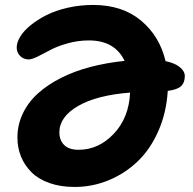

<svg xmlns="http://www.w3.org/2000/svg" viewBox="-20 -719 773 769"><path d="M278.8 29.8Q222.7 29.8 178.2 14.2Q133.8 -1.5 106.2 -29.1Q78.6 -56.6 64.2 -91.8Q49.8 -127 49.8 -168Q49.8 -219.2 71.5 -264.6Q93.3 -310.1 132.1 -345Q170.9 -379.9 224.6 -407Q278.3 -434.1 342.5 -450.9Q406.7 -467.8 479 -475.1Q439.9 -557.1 335.9 -557.1Q292.5 -557.1 250.2 -545.2Q208 -533.2 182.1 -519Q156.2 -504.9 131.8 -492.9Q107.4 -481 95.2 -481Q74.2 -481 60.5 -494.9Q46.9 -508.8 46.9 -528.8Q46.9 -548.8 60.8 -572Q74.7 -595.2 102.3 -617.7Q129.9 -640.1 166 -658.4Q202.1 -676.8 251.2 -688Q300.3 -699.2 353 -699.2Q469.7 -699.2 544.7 -636.7Q619.6 -574.2 643.1 -474.1Q679.2 -466.8 699.7 -450.4Q720.2 -434.1 720.2 -414.1Q720.2 -387.7 705.1 -373.8Q689.9 -359.9 651.9 -355Q646.5 -267.1 614 -193.6Q581.5 -120.1 530.5 -71.8Q479.5 -23.4 414.6 3.2Q349.6 29.8 278.8 29.8ZM217.8 -189Q217.8 -157.2 237.1 -138.2Q256.3 -119.1 294.9 -119.1Q375 -119.1 435.8 -183.3Q496.6 -247.6 501 -348.1Q367.7 -337.9 292.7 -294.4Q217.8 -251 217.8 -189Z"/></svg>

Font: Shantell Sans Irregular Bouncy
Style: Bold
Weight: 700
Designer: Stephen Nixon, Anya Danilova, Shantell Martin
Foundry: Arrow Type
Version: Version 1.006;[9816181b4]